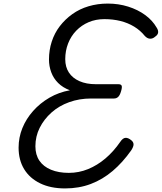

<svg xmlns="http://www.w3.org/2000/svg" viewBox="-20 -1035 905 1074"><path d="M344 19Q263 19 204.5 -9.5Q146 -38 115 -89Q84 -140 84 -209Q84 -266 105 -318Q126 -370 165 -414Q204 -458 256.5 -488.5Q309 -519 371 -530Q331 -545 305 -571Q279 -597 266.5 -631Q254 -665 254 -702Q254 -755 269.5 -802.5Q285 -850 314.5 -888.5Q344 -927 384.5 -956Q425 -985 475.5 -1000Q526 -1015 583 -1015Q643 -1015 697 -998Q751 -981 792 -951Q833 -921 856 -881Q866 -866 864.5 -853Q863 -840 848 -830Q835 -818 819.5 -818.5Q804 -819 790 -834Q765 -865 730.5 -886Q696 -907 654 -917.5Q612 -928 564 -928Q516 -928 476 -911Q436 -894 406.5 -863.5Q377 -833 361 -792Q345 -751 345 -704Q345 -660 365.5 -629Q386 -598 424.5 -581Q463 -564 516 -564H642Q657 -564 660.5 -555.5Q664 -547 657 -524Q651 -503 641.5 -493.5Q632 -484 618 -484H489Q424 -484 367 -463.5Q310 -443 268 -405.5Q226 -368 202 -320Q178 -272 178 -217Q178 -169 200.5 -136Q223 -103 265.5 -85.5Q308 -68 365 -68Q421 -68 472.5 -89Q524 -110 569.5 -148.5Q615 -187 653 -242Q667 -263 682 -264Q697 -265 715 -250Q727 -240 727 -227Q727 -214 714 -194Q666 -126 610 -78.5Q554 -31 488 -6Q422 19 344 19Z"/></svg>

Font: Playwrite US Trad
Style: Regular
Weight: 400
Designer: Veronika Burian, José Scaglione
Foundry: TypeTogether
Version: Version 1.002